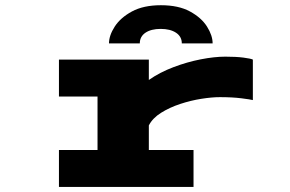

<svg xmlns="http://www.w3.org/2000/svg" viewBox="-20 -734 1140 754"><path d="M211.5 0V-145H363V-355H211.5V-500H564.5V-420Q607.5 -450 661 -470.2Q714.5 -490.5 768.2 -501Q822 -511.5 865 -511.5Q907 -511.5 936 -507.8Q965 -504 973 -500V-341Q963.5 -343.5 928 -348Q892.5 -352.5 843.5 -352.5Q812 -352.5 770.8 -346Q729.5 -339.5 687.8 -325.8Q646 -312 612.8 -291.2Q579.5 -270.5 564.5 -241.5V-145H740V0ZM612 -713.5Q681 -713.5 726 -689Q771 -664.5 793 -629.5Q815 -594.5 815 -563.5H694Q694 -590.5 671.2 -605.5Q648.5 -620.5 611 -620.5Q573.5 -620.5 551.2 -605.5Q529 -590.5 529 -563.5H408Q408 -594.5 430.5 -629.5Q453 -664.5 498.2 -689Q543.5 -713.5 612 -713.5Z"/></svg>

Font: Trispace Expanded ExtraBold
Style: Regular
Weight: 800
Width: 7
Designer: Tyler Finck
Foundry: Etcetera Type Company
Version: Version 1.210; ttfautohint (v1.8.3)